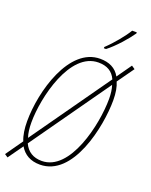

<svg xmlns="http://www.w3.org/2000/svg" viewBox="-187 -1045 921 1173"><g transform="rotate(20 274.0 -458.0)"><path d="M337 -800V-792H351C400 -829 463 -901 493 -945V-952H463C439 -911 385 -845 337 -800ZM12 36 81 -61C108 -15 151 10 212 10C427 10 500 -340 500 -513C500 -560 493 -599 480 -628L557 -736L535 -751L468 -656C442 -703 397 -724 339 -724C138 -724 49 -408 49 -213C49 -165 55 -123 69 -89L-9 22ZM451 -631 89 -119C80 -145 76 -178 76 -215C76 -378 152 -699 337 -699C393 -699 430 -677 451 -631ZM215 -15C160 -15 121 -39 99 -87L461 -599C469 -575 473 -546 473 -512C473 -345 399 -15 215 -15Z"/></g></svg>

Font: Noto Sans Condensed Thin
Style: Italic
Weight: 100
Width: 3
Italic angle: -12°
Designer: Monotype Design Team
Foundry: Monotype Imaging Inc.
Version: Version 2.013